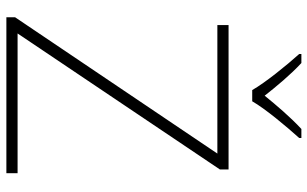

<svg xmlns="http://www.w3.org/2000/svg" viewBox="-206 -782 988 617"><g transform="rotate(90 288.5 -474.0)"><path d="M270 -790H306C330 -832 387 -900 424 -941V-948H395C358 -914 318 -867 288 -830C259 -867 220 -914 183 -948H154V-941C191 -900 246 -832 270 -790ZM537 0V-36H88L525 -686V-714H61V-678H474L36 -28V0Z"/></g></svg>

Font: Noto Sans Thai Looped ExtraLight
Style: Regular
Weight: 200
Designer: Sasikarn Vongin, Ben Mitchell
Foundry: The Fontpad Ltd
Version: Version 1.001